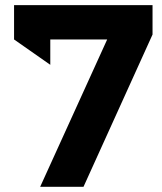

<svg xmlns="http://www.w3.org/2000/svg" viewBox="-20 -720 626 740"><path d="M34.2 -700.2H567.9V-586.9L301.8 0H134.8L393.1 -567.9H173.8V-470.2L34.2 -567.9Z"/></svg>

Font: TruenoSBd
Style: Demi
Weight: 600
Designer: Julieta Ulanovsky
Foundry: Julieta Ulanovsky
Version: Version 3.001b